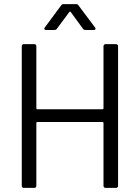

<svg xmlns="http://www.w3.org/2000/svg" viewBox="-20 -915 680 935"><path d="M324 -857 384 -775C387 -770 392 -769 397 -769H437C445 -769 448 -775 443 -781L362 -889C359 -894 354 -895 349 -895H291C286 -895 281 -894 278 -889L198 -781C193 -775 196 -769 204 -769H244C249 -769 254 -770 257 -775L318 -857C319 -859 323 -859 324 -857ZM484 -690V-387C484 -385 482 -383 480 -383H161C159 -383 157 -385 157 -387V-690C157 -696 153 -700 147 -700H96C90 -700 86 -696 86 -690V-10C86 -4 90 0 96 0H147C153 0 157 -4 157 -10V-317C157 -319 159 -321 161 -321H480C482 -321 484 -319 484 -317V-10C484 -4 488 0 494 0H545C551 0 555 -4 555 -10V-690C555 -696 551 -700 545 -700H494C488 -700 484 -696 484 -690Z"/></svg>

Font: Elastic
Style: elastic
Weight: 400
Designer: Jeremy Tribby
Foundry: Tribby Type
Version: Version 1.422;hotconv 1.0.109;makeotfexe 2.5.65596